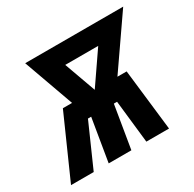

<svg xmlns="http://www.w3.org/2000/svg" viewBox="-156 -648 786 777"><g transform="rotate(-30 237.0 -260.0)"><path d="M-35 0 92 -286H135L51 -520H509L347 -286H390L423 0H317L295 -199H280L247 0H141L174 -199H159L71 0ZM241 -286 342 -433H188Z"/></g></svg>

Font: Iosevka Term Curly Heavy
Style: Italic
Weight: 900
Italic angle: -9°
Designer: Belleve Invis
Foundry: Belleve Invis
Version: Version 32.3.0